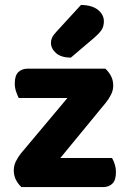

<svg xmlns="http://www.w3.org/2000/svg" viewBox="-20 -760 519 780"><path d="M67 0Q53 -13 44.5 -30Q36 -47 36 -68Q36 -87 44.5 -104.5Q53 -122 66 -138L254 -362H56Q51 -372 45.5 -387.5Q40 -403 40 -421Q40 -453 54.5 -467Q69 -481 92 -481H408Q422 -468 431 -451Q440 -434 440 -412Q440 -394 431.5 -376.5Q423 -359 410 -343L225 -118H435Q441 -109 446 -93Q451 -77 451 -60Q451 -28 436.5 -14Q422 0 399 0ZM309 -740Q355 -739 378.5 -719.5Q402 -700 402 -674Q402 -653 393 -639Q384 -625 362 -606L268 -526Q228 -526 207.5 -544.5Q187 -563 187 -586Q187 -597 191.5 -607Q196 -617 209 -631Z"/></svg>

Font: Baloo Paaji 2
Style: Bold
Weight: 700
Designer: Shuchita Grover, Noopur Datye and Ek Type
Foundry: Ek Type
Version: Version 1.640;hotconv 1.0.111;makeotfexe 2.5.65597; ttfautoh